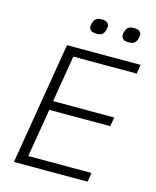

<svg xmlns="http://www.w3.org/2000/svg" viewBox="-129 -972 858 1059"><g transform="rotate(15 300.0 -442.5)"><path d="M54 0 170 -698H590L582 -646H220L176 -380H525L516 -328H168L122 -52H483L475 0ZM310 -801Q287 -801 277.5 -810Q268 -819 268 -830Q268 -839 271 -850Q275 -867 285.5 -876Q296 -885 319 -885Q342 -885 351.5 -876Q361 -867 361 -856Q361 -846 358 -836Q354 -819 343.5 -810Q333 -801 310 -801ZM494 -801Q471 -801 461.5 -810Q452 -819 452 -830Q452 -839 455 -850Q459 -867 469.5 -876Q480 -885 503 -885Q526 -885 535.5 -876Q545 -867 545 -856Q545 -846 542 -836Q538 -819 527.5 -810Q517 -801 494 -801Z"/></g></svg>

Font: IBM Plex Mono Light
Style: Italic
Weight: 300
Italic angle: -9°
Monospace: yes
Designer: Mike Abbink, Paul van der Laan, Pieter van Rosmalen
Foundry: Bold Monday
Version: Version 2.3